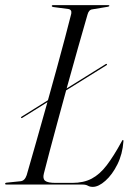

<svg xmlns="http://www.w3.org/2000/svg" viewBox="-25 -720 514 749"><path d="M57.5 -261Q56 -263.5 59.5 -265L162 -329Q180 -393 197 -455.2Q214 -517.5 228.5 -572Q243 -626.5 253 -666.5Q256 -683 240.5 -685L183.5 -692.5Q177 -693.5 177 -696.5Q177 -700 181.5 -700H397.5Q401.5 -700 401.5 -697.5Q401.5 -694.5 395 -693.5L335 -683.5Q321.5 -682 316.5 -663.5Q301 -611 279.5 -534.2Q258 -457.5 235 -375L387.5 -470Q391 -472 392 -469.5Q393.5 -467 390.5 -465.5L233 -367.5Q216 -305 199.5 -244.5Q183 -184 169.2 -131.8Q155.5 -79.5 146 -42.5Q141 -23 151 -14.8Q161 -6.5 193 -6.5H257Q301 -6.5 332.8 -23.2Q364.5 -40 391.5 -75.5Q418.5 -111 448.5 -166Q452.5 -174 454.5 -174Q457 -174 456.5 -168.5Q453 -119 433 -78.8Q413 -38.5 386.2 -14.8Q359.5 9 337 9Q325.5 9 317.8 4.5Q310 0 297.5 0H0.5Q-5 0 -5 -3Q-5 -7 1.5 -7.5L55 -13Q71.5 -14.5 79 -36.5Q94 -88 115.5 -163.8Q137 -239.5 160 -321.5L61.5 -260Q58.5 -258 57.5 -261Z"/></svg>

Font: Fraunces 144pt S000 Light
Style: Italic
Weight: 300
Italic angle: -16°
Version: Version 1.000; ttfautohint (v1.8.3)